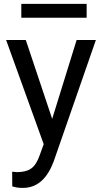

<svg xmlns="http://www.w3.org/2000/svg" viewBox="-20 -729 513 963"><path d="M249 81.5Q202.1 205.6 107.4 212.9L92.3 213.4Q63.5 213.4 41.5 205.6L41 132.3L65.4 134.3Q111.3 134.3 137.2 115.5Q163.1 96.7 179.7 47.9L199.2 -5.9L10.7 -528.3H109.4L241.7 -132.8L364.3 -528.3H460.9ZM414.6 -709.5V-640.1H86.9V-709.5Z"/></svg>

Font: Roboto21382017
Style: Regular
Weight: 400
Designer: Christian Robertson
Foundry: Google
Version: Version 2.138; 2017